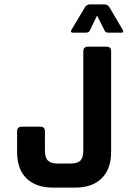

<svg xmlns="http://www.w3.org/2000/svg" viewBox="-20 -856 640 876"><path d="M382 -643H466Q487 -643 487 -623V-163Q487 -85 444 -42.5Q401 0 323 0H223Q144 0 101 -42Q58 -84 58 -163V-257Q58 -278 79 -278H164Q185 -278 185 -257V-169Q185 -137 198.5 -123.5Q212 -110 243 -110H302Q334 -110 347 -123.5Q360 -137 360 -169V-622Q360 -643 382 -643ZM533 -707H473Q460 -707 456 -719L423 -785L391 -719Q386 -707 373 -707H314Q299 -707 306 -720L369 -825Q377 -836 391 -836H456Q470 -836 478 -825L540 -720Q547 -707 533 -707Z"/></svg>

Font: RajdhaniMono
Style: Bold
Weight: 700
Monospace: yes
Designer: Satya Rajpurohit, Jyotish Sonowal
Foundry: Indian Type Foundry
Version: Version 1.201;PS 1.0;hotconv 1.0.78;makeotf.lib2.5.61930; tt